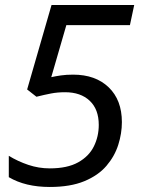

<svg xmlns="http://www.w3.org/2000/svg" viewBox="-20 -734 591 764"><path d="M178 10Q81 10 15 -29V-114Q51 -92 92.5 -78Q134 -64 178 -64Q248 -64 291 -88Q334 -112 353.5 -151.5Q373 -191 373 -237Q373 -299 337 -333Q301 -367 239 -367Q209 -367 183 -362Q157 -357 125 -349L88 -378L185 -714H514L497 -634H244L184 -427Q202 -431 223 -434Q244 -437 271 -437Q360 -437 412.5 -386.5Q465 -336 465 -248Q465 -203 450.5 -157.5Q436 -112 403.5 -74Q371 -36 315.5 -13Q260 10 178 10Z"/></svg>

Font: Noto IKEA Latin
Style: Italic
Weight: 400
Italic angle: -12°
Designer: Monotype Design Team
Foundry: Monotype Imaging Inc.
Version: Version 1.0